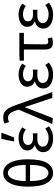

<svg xmlns="http://www.w3.org/2000/svg" viewBox="996 -1788 804 2836"><g transform="rotate(-90 1398.0 -370.0)"><path d="M261 12Q167.4 12 113.3 -77.4Q59.2 -166.8 59.2 -358.8Q59.2 -478.1 83.8 -559.8Q108.4 -641.5 153.5 -683Q198.6 -724.4 261 -724.4Q323.5 -724.4 368.6 -682.8Q413.7 -641.1 438.3 -559.6Q462.9 -478.1 462.9 -358.8Q462.9 -166.8 408.8 -77.4Q354.7 12 261 12ZM261 -56.5Q295.8 -56.5 323.2 -84.9Q350.6 -113.2 366.1 -179.4Q381.6 -245.6 381.6 -358.8Q381.6 -438.2 372.6 -494.6Q363.6 -551.1 347.5 -586.9Q331.4 -622.6 309.2 -639.3Q287 -656 261 -656Q235 -656 212.9 -639.3Q190.7 -622.6 174.6 -586.9Q158.4 -551.1 149.5 -494.6Q140.5 -438.2 140.5 -358.8Q140.5 -245.6 156 -179.4Q171.5 -113.2 198.9 -84.9Q226.2 -56.5 261 -56.5ZM104.4 -327.7V-392.5H417.7V-327.7Z M773.5 12Q713.4 12 667.2 -5.7Q621 -23.4 594.8 -55.2Q568.6 -87 568.6 -130.5Q568.6 -184.5 599.3 -215.1Q630 -245.7 671.4 -255.7V-259.7Q632.6 -274.1 613 -303.8Q593.4 -333.5 593.4 -368Q593.4 -411.7 618.8 -440.5Q644.2 -469.4 686 -483.7Q727.7 -498 777 -498Q821.7 -498 862.1 -483.9Q902.5 -469.8 935.3 -444.2L902.1 -389.9Q873.6 -411.5 843.9 -422Q814.3 -432.6 779.9 -432.6Q735.3 -432.6 704.9 -414.2Q674.5 -395.8 674.5 -358.6Q674.5 -325.8 701.2 -305.1Q728 -284.4 785.4 -284.4Q800 -284.4 814.2 -285.5Q828.3 -286.6 846.7 -287.6V-217.6Q826.9 -219.6 810.1 -220.2Q793.3 -220.8 776.3 -220.8Q713.1 -220.8 681.4 -200.4Q649.7 -180 649.7 -140.7Q649.7 -100.3 684.7 -77.2Q719.6 -54 781.8 -54Q817 -54 848.9 -65.4Q880.9 -76.7 915.6 -103.8L950.4 -49.2Q906.3 -15.2 865.7 -1.6Q825 12 773.5 12ZM725.8 -563.7 764.6 -752.1H848.7L853.6 -742.9L785.1 -563.7Z M1072.2 8.2 984.8 0 1196.3 -496.7 1190.5 -517.6Q1170 -584.4 1143.3 -619.1Q1116.6 -653.7 1075.1 -653.7Q1054.9 -653.7 1040.5 -649.1Q1026 -644.5 1012.5 -637.7L991.6 -706.2Q1009.1 -714.1 1030.5 -719.2Q1051.8 -724.4 1083.7 -724.4Q1132.1 -724.4 1166.1 -700.9Q1200.2 -677.4 1225.4 -630.4Q1250.6 -583.5 1272.2 -513.9L1456.3 0H1368.9L1235.1 -402.8H1231.1Z M1714.5 12Q1654.4 12 1608.2 -5.7Q1562 -23.4 1535.8 -55.2Q1509.6 -87 1509.6 -130.5Q1509.6 -184.5 1540.3 -215.1Q1571 -245.7 1612.4 -255.7V-259.7Q1573.6 -274.1 1554 -303.8Q1534.4 -333.5 1534.4 -368Q1534.4 -411.7 1559.8 -440.5Q1585.2 -469.4 1627 -483.7Q1668.7 -498 1718 -498Q1762.7 -498 1803.1 -483.9Q1843.5 -469.8 1876.3 -444.2L1843.1 -389.9Q1814.6 -411.5 1784.9 -422Q1755.3 -432.6 1720.9 -432.6Q1676.3 -432.6 1645.9 -414.2Q1615.5 -395.8 1615.5 -358.6Q1615.5 -325.8 1642.2 -305.1Q1669 -284.4 1726.4 -284.4Q1741 -284.4 1755.2 -285.5Q1769.3 -286.6 1787.7 -287.6V-217.6Q1767.9 -219.6 1751.1 -220.2Q1734.3 -220.8 1717.3 -220.8Q1654.1 -220.8 1622.4 -200.4Q1590.7 -180 1590.7 -140.7Q1590.7 -100.3 1625.7 -77.2Q1660.6 -54 1722.8 -54Q1758 -54 1789.9 -65.4Q1821.9 -76.7 1856.6 -103.8L1891.4 -49.2Q1847.3 -15.2 1806.7 -1.6Q1766 12 1714.5 12Z M2183.7 9.5Q2146.5 9.5 2124.7 -4.5Q2102.9 -18.6 2093.5 -45.9Q2084 -73.2 2084 -112.8V-419.1H1920V-481.4L1989.7 -486.1H2330.3V-419.1H2164.8Q2163.1 -337.4 2162.2 -258.5Q2161.3 -179.6 2161.3 -106.8Q2161.3 -81.8 2171.7 -70.4Q2182.1 -59 2201.9 -59Q2214 -59 2225.7 -61.3Q2237.4 -63.6 2249.7 -67L2261.6 -3.5Q2247.3 1 2226.8 5.2Q2206.4 9.5 2183.7 9.5Z M2599.5 12Q2539.4 12 2493.2 -5.7Q2447 -23.4 2420.8 -55.2Q2394.6 -87 2394.6 -130.5Q2394.6 -184.5 2425.3 -215.1Q2456 -245.7 2497.4 -255.7V-259.7Q2458.6 -274.1 2439 -303.8Q2419.4 -333.5 2419.4 -368Q2419.4 -411.7 2444.8 -440.5Q2470.2 -469.4 2512 -483.7Q2553.7 -498 2603 -498Q2647.7 -498 2688.1 -483.9Q2728.5 -469.8 2761.3 -444.2L2728.1 -389.9Q2699.6 -411.5 2669.9 -422Q2640.3 -432.6 2605.9 -432.6Q2561.3 -432.6 2530.9 -414.2Q2500.5 -395.8 2500.5 -358.6Q2500.5 -325.8 2527.2 -305.1Q2554 -284.4 2611.4 -284.4Q2626 -284.4 2640.2 -285.5Q2654.3 -286.6 2672.7 -287.6V-217.6Q2652.9 -219.6 2636.1 -220.2Q2619.3 -220.8 2602.3 -220.8Q2539.1 -220.8 2507.4 -200.4Q2475.7 -180 2475.7 -140.7Q2475.7 -100.3 2510.7 -77.2Q2545.6 -54 2607.8 -54Q2643 -54 2674.9 -65.4Q2706.9 -76.7 2741.6 -103.8L2776.4 -49.2Q2732.3 -15.2 2691.7 -1.6Q2651 12 2599.5 12Z"/></g></svg>

Font: SourceSans3VF
Style: Regular
Weight: 200
Designer: Paul D. Hunt
Foundry: Adobe
Version: Version 3.052;hotconv 1.1.0;makeotfexe 2.6.0